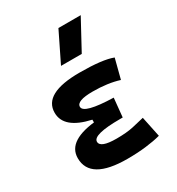

<svg xmlns="http://www.w3.org/2000/svg" viewBox="-189 -915 965 1045"><g transform="rotate(-30 293.0 -392.5)"><path d="M305.7 9.8Q72.8 9.8 72.8 -128.4Q72.8 -241.2 273.9 -255.9L407.2 -316.4L395.5 -198.2H379.9Q208 -198.2 208 -153.8Q208 -115.2 309.6 -115.2Q373 -115.2 414.8 -124.5Q456.5 -133.8 489.3 -142.1L516.1 -13.7Q475.6 -2.9 422.6 3.4Q369.6 9.8 305.7 9.8ZM246.6 -210.4V-270.5Q87.4 -305.7 87.4 -405.3Q87.4 -527.3 313.5 -527.3Q458 -527.3 521 -502.9L489.3 -379.9Q418.5 -402.3 324.2 -402.3Q222.7 -402.3 222.7 -364.7Q222.7 -321.3 407.2 -316.4L395.5 -198.2ZM245.1 -609.4 335.9 -794.9H476.1L375.5 -609.4Z"/></g></svg>

Font: Cascadia Mono
Style: Regular
Weight: 400
Monospace: yes
Designer: Aaron Bell
Foundry: Saja Typeworks
Version: Version 2404.023